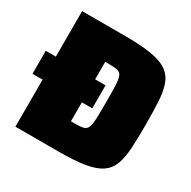

<svg xmlns="http://www.w3.org/2000/svg" viewBox="-163 -839 987 990"><g transform="rotate(30 330.5 -344.0)"><path d="M51 0V-280H-9V-417H51V-688H306Q402 -688 462.5 -678Q523 -668 557 -645Q591 -622 606 -582.5Q621 -543 624.5 -484.5Q628 -426 628 -344Q628 -262 624.5 -203.5Q621 -145 606 -105.5Q591 -66 557 -43Q523 -20 462.5 -10Q402 0 306 0ZM285 -167H309Q341 -167 358 -171Q375 -175 382.5 -191.5Q390 -208 391.5 -244Q393 -280 393 -343Q393 -408 391.5 -444.5Q390 -481 382.5 -497Q375 -513 358 -517Q341 -521 309 -521H285V-417H347V-280H285Z"/></g></svg>

Font: Saira Black
Style: Regular
Weight: 900
Designer: Hector Gatti with collaboration of the Omnibus-Type team
Foundry: Omnibus-Type
Version: Version 1.100; ttfautohint (v1.8.3)